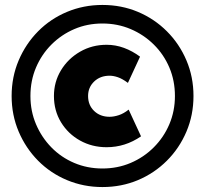

<svg xmlns="http://www.w3.org/2000/svg" viewBox="-20 -738 830 776"><path d="M394 18Q318 18 251 -10Q184 -38 134 -88.5Q84 -139 55.5 -206Q27 -273 27 -350Q27 -427 55.5 -494Q84 -561 134 -611.5Q184 -662 251 -690Q318 -718 394 -718Q471 -718 537.5 -690Q604 -662 654.5 -611.5Q705 -561 733.5 -494Q762 -427 762 -350Q762 -273 733.5 -206Q705 -139 654.5 -88.5Q604 -38 537.5 -10Q471 18 394 18ZM394 -57Q455 -57 508 -79.5Q561 -102 601.5 -142.5Q642 -183 664.5 -236Q687 -289 687 -350Q687 -412 664.5 -465Q642 -518 601.5 -558Q561 -598 508 -620.5Q455 -643 394 -643Q333 -643 280.5 -620.5Q228 -598 188 -558Q148 -518 125.5 -465Q103 -412 103 -350Q103 -289 125.5 -236Q148 -183 187.5 -142.5Q227 -102 280 -79.5Q333 -57 394 -57ZM411 -143Q352 -143 303.5 -170Q255 -197 226.5 -244Q198 -291 198 -350Q198 -407 226.5 -454Q255 -501 303.5 -529Q352 -557 411 -557Q447 -557 481 -544.5Q515 -532 546 -509L497 -403Q474 -420 456 -426Q438 -432 423 -432Q385 -432 360.5 -408.5Q336 -385 336 -350Q336 -313 360.5 -289.5Q385 -266 423 -266Q440 -266 460 -272.5Q480 -279 500 -295L550 -187Q486 -143 411 -143Z"/></svg>

Font: Readex Pro
Style: Bold
Weight: 700
Designer: Bonnie Shaver-Troup, Thomas Jockin
Foundry: Lexend
Version: Version 1.203; ttfautohint (v1.8.3)